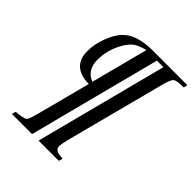

<svg xmlns="http://www.w3.org/2000/svg" viewBox="-234 -811 1146 1146"><g transform="rotate(45 339.5 -238.0)"><path d="M679 -669 673 -644Q615 -644 600.5 -633Q586 -622 572 -568L406 68Q395 115 395 128Q395 162 440 166L463 168L456 193H285L502 -644H447L230 193H60L67 168Q131 163 145 150Q154 141 173 68L258 -258Q189 -258 151 -291Q113 -324 113 -391Q113 -448 135 -508Q157 -568 189 -603Q250 -669 384 -669ZM264 -283 358 -644Q309 -632 284 -614.5Q259 -597 237 -559Q192 -482 192 -394Q192 -354 211 -324Q230 -294 264 -283Z"/></g></svg>

Font: STIX MathJax Latin
Style: Bold Italic
Weight: 700
Italic angle: -16.33°
Designer: MicroPress Inc., with final additions and corrections provided by Coen Hoffman, Elsevier (retired)
Version: Version 1.1.1